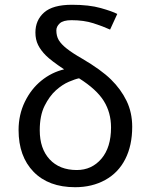

<svg xmlns="http://www.w3.org/2000/svg" viewBox="-20 -762 626 797"><path d="M437 -639.2Q407.2 -652.8 367.7 -665.5Q328.1 -678.2 276.9 -678.2Q242.2 -678.2 228 -665Q213.9 -651.9 213.9 -636.2Q213.9 -612.3 223.9 -595.5Q233.9 -578.6 257.3 -560.1Q280.8 -541.5 321.8 -518.1Q399.9 -472.2 440.9 -431.9Q481.9 -391.6 505.4 -343.3Q528.8 -294.9 528.8 -235.8Q528.8 -158.2 500 -101.6Q471.2 -44.9 416.7 -14.9Q362.3 15.1 292 15.1Q181.6 15.1 119.4 -48.8Q57.1 -112.8 57.1 -222.2Q57.1 -285.6 83 -339.1Q108.9 -392.6 151.6 -427.2Q194.3 -461.9 246.1 -474.1Q191.9 -510.3 170.7 -531.5Q149.4 -552.7 138.2 -575.2Q127 -597.7 127 -627Q127 -678.2 163.1 -710.2Q199.2 -742.2 278.8 -742.2Q350.1 -742.2 398.4 -728.5Q446.8 -714.8 466.8 -704.1ZM440.9 -232.9Q440.9 -294.4 410.9 -342.8Q380.9 -391.1 308.1 -437Q293 -434.1 265.9 -422.6Q238.8 -411.1 211.9 -387Q185.1 -362.8 165 -322.5Q145 -282.2 145 -221.2Q145 -145 186 -100.6Q227.1 -56.2 298.8 -56.2Q360.8 -56.2 400.9 -103Q440.9 -149.9 440.9 -232.9Z"/></svg>

Font: Lorenzo Sans
Style: Regular
Weight: 400
Foundry: Intel Corporation
Version: Version 1.00; ttfautohint (v1.5)